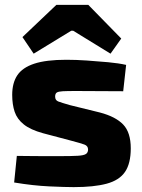

<svg xmlns="http://www.w3.org/2000/svg" viewBox="-20 -756 583 787"><path d="M252 -511Q291 -511 335.5 -508Q380 -505 423 -501Q466 -497 497 -490L485 -382Q436 -382 386.5 -382.5Q337 -383 291 -383Q255 -383 237 -382Q219 -381 212.5 -376.5Q206 -372 206 -360Q206 -345 219 -340Q232 -335 267 -325L389 -295Q454 -278 485 -245.5Q516 -213 516 -148Q516 -86 492.5 -51.5Q469 -17 417 -3Q365 11 282 11Q248 11 182 8Q116 5 38 -8L49 -117Q64 -117 92.5 -116.5Q121 -116 156 -116Q191 -116 225 -116Q274 -116 299 -117.5Q324 -119 332.5 -125Q341 -131 341 -143Q341 -158 326 -163.5Q311 -169 273 -179L156 -210Q105 -224 77.5 -246Q50 -268 40 -298Q30 -328 30 -367Q30 -416 51 -447.5Q72 -479 120.5 -495Q169 -511 252 -511ZM342 -736 477 -598 433 -536 280 -630H272L118 -536L72 -604L211 -736Z"/></svg>

Font: Exo 2 ExtraBold
Style: Regular
Weight: 800
Designer: Natanael Gama
Foundry: Natanael Gama
Version: Version 2.010